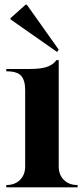

<svg xmlns="http://www.w3.org/2000/svg" viewBox="-20 -804 353 824"><path d="M225 -581 25 -721V-726L90 -784H95L232 -591ZM7 0V-10H8Q44 -10 66 -32Q88 -54 88 -90V-418Q88 -459 71 -478.5Q54 -498 7 -498V-508H109Q160 -508 187 -519Q212 -530 222 -546H232V-90Q232 -54 254 -32Q276 -10 312 -10H313V0Z"/></svg>

Font: Gloock
Style: Regular
Weight: 400
Designer: Duarte Pinto
Foundry: Duarte Pinto
Version: Version 1.000